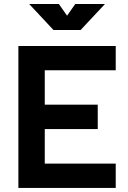

<svg xmlns="http://www.w3.org/2000/svg" viewBox="-20 -918 626 938"><path d="M69.8 0V-693.4H545.4V-574.7H198.7V-406.7H457.5V-287.6H198.7V-118.7H545.4V0ZM241.2 -771.5 122.6 -898.4H267.6L307.6 -841.3L347.7 -898.4H492.7L374 -771.5Z"/></svg>

Font: Cascadia Mono PL
Style: Bold
Weight: 700
Monospace: yes
Designer: Aaron Bell
Foundry: Saja Typeworks
Version: Version 2404.023; ttfautohint (v1.8.4)